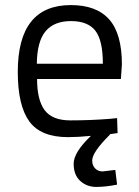

<svg xmlns="http://www.w3.org/2000/svg" viewBox="-20 -530 546 756"><path d="M343 102Q343 121 354.5 133Q366 145 384 145L434 139L441 197Q396 206 359 206Q322 206 296 182.5Q270 159 270 114.5Q270 70 338 5Q286 10 248 10Q140 10 95 -52.5Q50 -115 50 -247Q50 -510 259 -510Q360 -510 410 -453.5Q460 -397 460 -276L456 -219H126Q126 -136 156 -96Q186 -56 257 -56Q335 -56 412 -62L441 -65L443 -6Q427 -4 408 -1H414Q343 69 343 102ZM385 -279Q385 -371 355.5 -409Q326 -447 259.5 -447Q193 -447 159.5 -407Q126 -367 125 -279Z"/></svg>

Font: Titillium Web
Style: Regular
Weight: 400
Version: Version 1.001;PS 57.000;hotconv 1.0.70;makeotf.lib2.5.55311